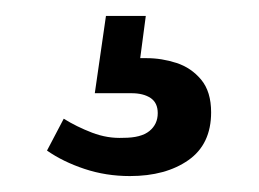

<svg xmlns="http://www.w3.org/2000/svg" viewBox="-20 -25 325 241"><path d="M143 196Q113 196 86 187Q59 178 39 164L60 124Q76 134 95.5 141.5Q115 149 135 148Q157 148 167.5 139.5Q178 131 178 117Q178 104 169 98Q160 92 145 92H99L113 -5H163L156 48H164Q183 48 201.5 54Q220 60 232.5 75Q245 90 245 116Q245 156 216.5 176Q188 196 143 196Z"/></svg>

Font: Montagu Slab 120pt Medium
Style: Regular
Weight: 500
Designer: Florian Karsten
Foundry: Florian Karsten
Version: Version 1.000